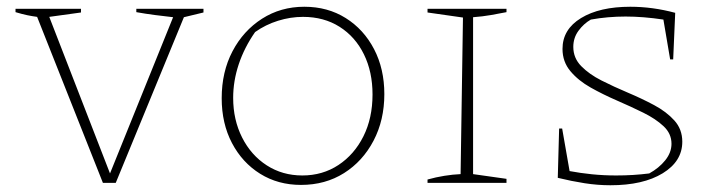

<svg xmlns="http://www.w3.org/2000/svg" viewBox="-20 -542 2128 569"><path d="M285 0 90 -492Q75 -494 60.5 -497Q46 -500 26 -506V-516H220V-505L126 -492L306 -28L493 -491Q466 -494 439 -497.5Q412 -501 384 -506V-516H583V-505L525 -491L323 0Z M872 6Q804 6 751 -27Q698 -60 667.5 -118Q637 -176 637 -251Q637 -329 669 -390Q701 -451 756.5 -486.5Q812 -522 882 -522Q951 -522 1004.5 -488.5Q1058 -455 1088.5 -396.5Q1119 -338 1119 -263Q1119 -186 1087 -125Q1055 -64 999.5 -29Q944 6 872 6ZM876 -22Q936 -22 983 -53Q1030 -84 1057 -138Q1084 -192 1084 -262Q1084 -329 1058.5 -381Q1033 -433 986.5 -462.5Q940 -492 878 -492Q841 -492 804 -480.5Q767 -469 736 -447Q704 -401 687.5 -351.5Q671 -302 671 -252Q671 -187 697.5 -134.5Q724 -82 770.5 -52Q817 -22 876 -22Z M1247 0V-10Q1272 -17 1297 -21Q1322 -25 1345 -26L1352 -490L1247 -505V-516H1481V-506Q1461 -502 1435.5 -497.5Q1410 -493 1382 -491V-26L1481 -12V0Z M1789 7Q1751 7 1712.5 1Q1674 -5 1633 -15L1637 -161H1646L1668 -35Q1700 -29 1734.5 -25.5Q1769 -22 1806 -22Q1832 -22 1856 -23.5Q1880 -25 1904 -28Q1933 -44 1951.5 -67Q1970 -90 1970 -116Q1970 -146 1946.5 -168Q1923 -190 1886.5 -208Q1850 -226 1808.5 -244Q1767 -262 1730.5 -282.5Q1694 -303 1670.5 -331Q1647 -359 1647 -397Q1647 -455 1702 -488.5Q1757 -522 1848 -522Q1914 -522 1981 -504L1975 -366H1966L1946 -484Q1886 -493 1834 -493Q1781 -493 1731 -484Q1710 -472 1694.5 -451Q1679 -430 1679 -403Q1679 -370 1702.5 -346Q1726 -322 1762.5 -303.5Q1799 -285 1840.5 -267.5Q1882 -250 1918.5 -230.5Q1955 -211 1978.5 -185Q2002 -159 2002 -122Q2002 -64 1944 -28.5Q1886 7 1789 7Z"/></svg>

Font: Piazzolla SC Thin
Style: Regular
Weight: 100
Designer: Juan Pablo del Peral
Foundry: Huerta Tipografica
Version: Version 1.330